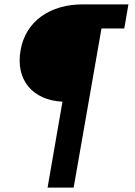

<svg xmlns="http://www.w3.org/2000/svg" viewBox="-20 -716 617 876"><path d="M265 -252 197 140H316L443 -586H547L566 -696H360C211 -697 97 -621 74 -487C50 -353 127 -259 265 -252Z"/></svg>

Font: Fixel Display 20240404 SemiBold
Style: Italic
Weight: 600
Italic angle: -10°
Designer: AlfaBravo + MacPaw
Foundry: Kyrylo Tkachov, Marchela Mozhyna, Serhii Makarenko, Maria Weinstein, Zakhar Kryvoshyya
Version: Version 1.211;Glyphs 3.2 (3225)